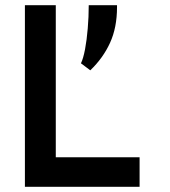

<svg xmlns="http://www.w3.org/2000/svg" viewBox="-20 -720 656 740"><path d="M76 0V-700H195V-114H518V0ZM328 -449 292 -476Q301 -494.5 307.8 -530.2Q314.5 -566 318.2 -610.5Q322 -655 322 -700H431V-692Q431 -614 404.2 -555.2Q377.5 -496.5 328 -449Z"/></svg>

Font: Overpass Mono
Style: Bold
Weight: 700
Monospace: yes
Designer: Delve Withrington, Dave Bailey
Foundry: Delve Fonts LLC
Version: Version 4.000